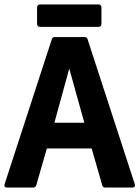

<svg xmlns="http://www.w3.org/2000/svg" viewBox="-35 -833 628 865"><path d="M422 -800C422 -805 418 -813 410 -813H144C139 -813 132 -808 132 -800V-724C132 -719 136 -712 144 -712H410C415 -712 422 -716 422 -724ZM210 -280 277 -524 345 -280ZM426 3C427 8 432 12 438 12H560C579 12 572 -4 572 -4L359 -658C357 -663 353 -666 347 -666H211C206 -666 201 -663 199 -658L-14 -4C-20 14 -2 12 -2 12H116C121 12 126 8 128 3L176 -164H378Z"/></svg>

Font: Falling Sky
Style: Bd
Weight: 700
Designer: Paul D. Hunt
Foundry: Adobe Systems Incorporated
Version: Version 1.02